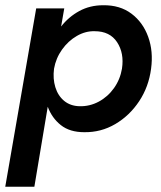

<svg xmlns="http://www.w3.org/2000/svg" viewBox="-24 -492 615 732"><path d="M107 220H-4L114 -460H221L209 -391Q238 -428 278.5 -450Q319 -472 369 -472Q433 -473 477 -440Q521 -407 541 -351.5Q561 -296 552 -230Q543 -161 506.5 -106Q470 -51 415.5 -19Q361 13 297 12Q242 12 208 -15Q174 -42 158 -85ZM441 -230Q450 -289 422.5 -331Q395 -373 337 -373Q302 -374 269 -355Q236 -336 212.5 -303Q189 -270 182 -230Q177 -192 187 -159.5Q197 -127 220.5 -107.5Q244 -88 279 -87Q318 -86 352.5 -104.5Q387 -123 410.5 -156Q434 -189 441 -230Z"/></svg>

Font: Jost* Medium
Style: Italic
Weight: 500
Italic angle: -10°
Version: Version 3.7